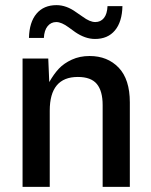

<svg xmlns="http://www.w3.org/2000/svg" viewBox="-20 -728 590 748"><path d="M67.9 0V-500H168L171.9 -408.2Q189.9 -439.9 209.5 -460.7Q229 -481.4 259.8 -495.6Q290.5 -509.8 329.1 -509.8Q398.9 -509.8 442.4 -464.4Q485.8 -418.9 485.8 -329.1V0H379.9V-318.8Q379.9 -373.5 357.2 -400.9Q334.5 -428.2 283.2 -428.2Q173.8 -428.2 173.8 -296.9V0ZM92.8 -580.1Q94.2 -641.6 122.3 -674.8Q150.4 -708 200.2 -708Q238.8 -708 276.9 -680.2L301.8 -663.1Q330.1 -642.1 351.1 -642.1Q372.1 -642.1 384.8 -657.7Q397.5 -673.3 398.9 -704.1H457Q455.6 -642.6 427.7 -609.4Q399.9 -576.2 350.1 -576.2Q312 -576.2 272.9 -603L248 -621.1Q219.7 -642.1 199.2 -642.1Q178.7 -642.1 165.5 -626Q152.3 -609.9 150.9 -580.1Z"/></svg>

Font: TASA Orbiter Text Medium
Style: Regular
Weight: 500
Designer: Weizhong Zhang
Version: Version 1.000;Glyphs 3.1.2 (3151)